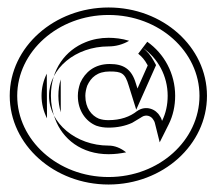

<svg xmlns="http://www.w3.org/2000/svg" viewBox="-20 -482 579 513"><path d="M6 -226C6 -95 125 11 270 11C415 11 533 -95 533 -226C533 -357 415 -462 270 -462C126 -462 6 -357 6 -226ZM111 -226C111 -299 182 -358 270 -358C289 -358 308 -363 325 -373C306 -379 286 -381 270 -381C249 -381 227 -377 208 -369C156 -348 116 -298 116 -226C116 -204 120 -184 127 -165C147 -110 198 -70 270 -70C287 -70 302 -72 317 -75C302 -87 286 -93 270 -93C183 -93 111 -153 111 -226ZM208 -226C208 -235 210 -244 213 -253C223 -275 240 -291 273 -291C305 -291 314 -287 324 -253L344 -189L397 -308L391 -319C383 -334 373 -345 362 -354C402 -326 428 -279 428 -226C428 -202 423 -179 413 -159C412 -163 410 -168 407 -172C397 -190 370 -202 346 -185C327 -170 302 -161 270 -161C260 -161 253 -162 244 -165C225 -173 208 -193 208 -226ZM26 -226C26 -343.9 135 -442 270 -442C405.9 -442 513 -344.1 513 -226C513 -107.8 405.8 -9 270 -9C134.2 -9 26 -107.9 26 -226ZM105.6 -165.8C96.3 -184.1 91 -204.6 91 -226C91 -247 96 -267.1 105 -285.2ZM142.2 -269.8C138.2 -256.6 136 -242.1 136 -226C136 -210.2 138.3 -195.8 142.4 -181.9ZM356.7 -168C357.4 -168.5 357.9 -168.9 357.9 -168.9C371 -177.8 384.5 -171.3 389.5 -162.3L390.2 -161.1L391 -160C391.8 -158.9 393.1 -156 393.6 -154.1L406.7 -101.7L430.9 -150.1C442.4 -173.2 448 -199.2 448 -226C448 -285.6 418.7 -338.7 373.5 -370.4L349.3 -338.5C358.8 -330.8 366.7 -322.1 373.4 -309.5L374.7 -307.1L347.3 -245.5L343.1 -258.8C331.5 -298.4 309.3 -311 273 -311C232 -311 207.1 -288.4 194.8 -261.3L194.4 -260.3L194 -259.3C190.6 -249.1 188 -238 188 -226C188 -185.5 209.9 -157.7 236.2 -146.6L236.9 -146.3L237.7 -146C248.4 -142.4 258.7 -141 270 -141C293.7 -141 314.8 -145.5 333 -153.8Z"/></svg>

Font: Charger Pro
Style: Ol
Weight: 900
Designer: Jasper
Foundry: Cannot Into Space Fonts
Version: Version 1.09